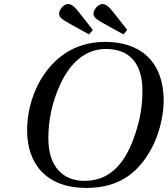

<svg xmlns="http://www.w3.org/2000/svg" viewBox="-20 -914 829 949"><path d="M272 -846C272 -830 283 -821 319 -800L420 -744L439 -766L369 -855C354 -874 337 -894 316 -894C296 -894 272 -867 272 -846ZM442 -846C442 -830 453 -821 489 -800L590 -744L609 -766L539 -855C524 -874 507 -894 486 -894C466 -894 442 -867 442 -846ZM114 -270C114 -105 208 15 407 15C584 15 671 -76 726 -175C780 -273 789 -375 789 -414C789 -619 665 -707 500 -707C340 -707 241 -619 183 -523C128 -430 114 -336 114 -270ZM219 -230C219 -314 235 -407 281 -504C327 -599 398 -672 504 -672C614 -672 684 -607 684 -466C684 -409 678 -326 637 -220C596 -113 528 -20 398 -20C290 -20 219 -91 219 -230Z"/></svg>

Font: Heuristica
Style: Italic
Weight: 400
Italic angle: -13°
Version: Version 1.0.1